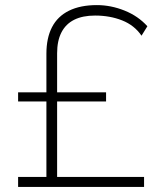

<svg xmlns="http://www.w3.org/2000/svg" viewBox="-20 -733 640 753"><path d="M51 0V-39H162V-335H51V-371H162V-522Q162 -584 184 -626.5Q206 -669 250.5 -691Q295 -713 360 -713Q415 -713 468.5 -691.5Q522 -670 558 -630L535 -593Q507 -634 459 -653Q411 -672 353 -672Q304 -672 271 -655.5Q238 -639 221 -606Q204 -573 204 -524V-371H396V-335H204V-39H545V0Z"/></svg>

Font: Nunito Sans 12pt ExtraLight 12pt ExtraLight
Style: Regular
Weight: 250
Version: Version 3.101;gftools[0.9.27]